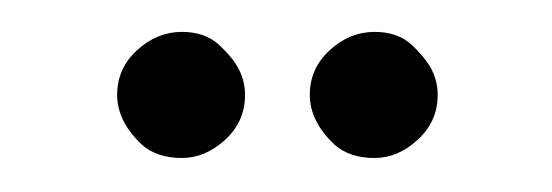

<svg xmlns="http://www.w3.org/2000/svg" viewBox="-20 -541 339 118"><path d="M210.2 -521.4Q224.5 -521.4 233.2 -513.3Q241.8 -505.1 245.4 -498Q249 -490.8 249 -482.7Q249 -466.3 236.7 -455.1Q224.5 -443.9 210.2 -443.9Q194.9 -443.9 185.7 -452Q170.4 -466.3 170.4 -482.7Q170.4 -499 182.7 -510.2Q194.9 -521.4 210.2 -521.4ZM91.8 -521.4Q106.1 -521.4 114.8 -513.3Q123.5 -505.1 127 -498Q130.6 -490.8 130.6 -482.7Q130.6 -466.3 118.4 -455.1Q106.1 -443.9 91.8 -443.9Q76.5 -443.9 67.3 -452Q52 -466.3 52 -482.7Q52 -499 64.3 -510.2Q76.5 -521.4 91.8 -521.4Z"/></svg>

Font: Suravaram
Style: Regular
Weight: 400
Designer: Purushoth Kumar Guthula
Foundry: SiliconAndhra, USA.
Version: Version 1.0.4; ttfautohint (v1.2.42-39fb)